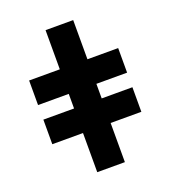

<svg xmlns="http://www.w3.org/2000/svg" viewBox="-133 -821 814 918"><g transform="rotate(-20 274.5 -361.5)"><path d="M47.9 -199.2V-324.2H204.1V-398.4H47.9V-523.4H204.1V-722.7H344.7V-523.4H501V-398.4H344.7V-324.2H501V-199.2H344.7V0H204.1V-199.2Z"/></g></svg>

Font: Giphurs
Style: Bold
Weight: 700
Version: Version 0.920; ttfautohint (v1.8.4.7-5d5b)